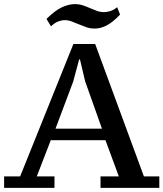

<svg xmlns="http://www.w3.org/2000/svg" viewBox="-20 -914 795 934"><path d="M245 0H0V-56H78L337 -700H443L680 -56H755V0H469V-56H558L493 -232H227L159 -56H245ZM250 -288H476L394 -519L369 -625H365L336 -517ZM564 -843Q528 -805 498.5 -790Q469 -775 440 -775Q419 -775 400.5 -781.5Q382 -788 364 -795.5Q346 -803 329 -809.5Q312 -816 294 -816Q280 -816 263 -809.5Q246 -803 228 -786L206 -822Q249 -864 282 -879Q315 -894 344 -894Q365 -894 383 -888Q401 -882 418 -874.5Q435 -867 451.5 -861Q468 -855 486 -855Q500 -855 516.5 -860Q533 -865 550 -879Z"/></svg>

Font: PT Serif Caption
Style: Regular
Weight: 400
Designer: A.Korolkova, O.Umpeleva, V.Yefimov
Foundry: ParaType Ltd
Version: Version 1.000W OFL